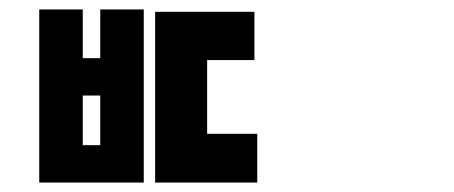

<svg xmlns="http://www.w3.org/2000/svg" viewBox="-20 -797 960 406"><path d="M192 -490V-595H155V-490ZM192 -674V-777H284V-411H63V-777H155V-674ZM418 -514H524V-411H308V-772H518V-670H418Z"/></svg>

Font: Noto Sans Korean Bold
Style: Bold
Weight: 700
Designer: Ryoko NISHIZUKA  (kana & ideographs); Paul D. Hunt (Latin, Greek & Cyrillic); Wenlong ZHANG  (bopomofo); Sandoll Communi
Foundry: Adobe Systems Incorporated
Version: Version 1.000;PS 1;hotconv 1.0.78;makeotf.lib2.5.61930